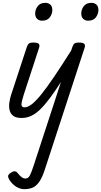

<svg xmlns="http://www.w3.org/2000/svg" viewBox="-20 -815 714 1354"><path d="M152 519Q123 519 95.5 502.5Q68 486 48 456Q38 441 37 429Q36 417 55 404Q70 393 82.5 393Q95 393 104 405Q122 427 134 435.5Q146 444 159 444Q179 444 190 423.5Q201 403 218 351L410 -237Q367 -170 331 -122Q295 -74 263 -43Q231 -12 199 2.5Q167 17 133 17Q91 17 71.5 0.5Q52 -16 47 -41Q42 -66 46.5 -95Q51 -124 59 -148L169 -483Q176 -503 185.5 -509Q195 -515 214 -515Q245 -515 253.5 -505.5Q262 -496 255 -476L148 -149Q131 -97 131.5 -77.5Q132 -58 153 -58Q176 -58 205 -80.5Q234 -103 272.5 -151Q311 -199 362.5 -275Q414 -351 482 -459L490 -483Q497 -503 506.5 -509Q516 -515 535 -515Q566 -515 574.5 -505.5Q583 -496 576 -476L299 372Q279 436 256.5 467.5Q234 499 208.5 509Q183 519 152 519ZM276 -669Q256 -669 242 -682Q228 -695 228 -720Q228 -747 245.5 -771Q263 -795 300 -795Q321 -795 335 -782.5Q349 -770 349 -744Q349 -717 331.5 -693Q314 -669 276 -669ZM601 -669Q581 -669 567 -682Q553 -695 553 -720Q553 -747 570.5 -771Q588 -795 625 -795Q646 -795 660 -782.5Q674 -770 674 -744Q674 -717 656.5 -693Q639 -669 601 -669Z"/></svg>

Font: Playwrite NZ
Style: Regular
Weight: 400
Designer: Veronika Burian, José Scaglione
Foundry: TypeTogether
Version: Version 1.002